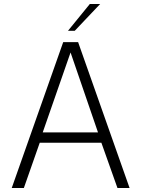

<svg xmlns="http://www.w3.org/2000/svg" viewBox="-20 -946 711 966"><path d="M39 0 298 -734H373L632 0H571L490 -228H180L100 0ZM195 -280H473L335 -682ZM322 -791 432 -926H484L356 -791Z"/></svg>

Font: Exo Thin Light
Style: Regular
Weight: 300
Version: Version 2.000